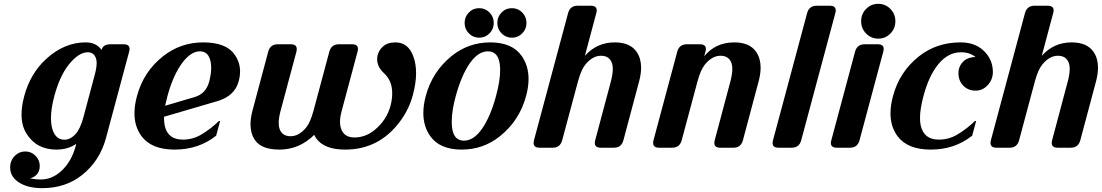

<svg xmlns="http://www.w3.org/2000/svg" viewBox="-20 -767 5722 997"><path d="M314.5 -41.5Q345.7 -41.5 373.5 -72.3Q397 -98.1 413.6 -159.7L471.7 -377.4Q481.9 -415 481.9 -439.9Q481.9 -455.1 478 -464.8Q467.3 -495.6 436 -495.6Q387.7 -495.6 335.4 -429.2Q290 -371.1 262.2 -268.6Q244.6 -202.6 244.6 -153.3Q244.6 -128.4 249 -107.9Q264.2 -41.5 314.5 -41.5ZM272.9 9.8Q168.9 9.8 117.2 -73.7Q91.8 -114.7 91.8 -172.4Q91.8 -215.8 106 -268.6Q137.2 -384.8 218.8 -460Q313 -546.9 424.8 -546.9Q480 -546.9 507.3 -507.8Q515.1 -537.1 553.7 -537.1H622.1Q652.8 -537.1 652.8 -513.2Q652.8 -507.3 650.4 -498L530.8 -51.8Q498.5 68.8 405.8 142.1Q319.8 210 199.7 210Q128.9 210 84.5 184.1Q32.7 153.8 32.7 102.5Q32.7 66.9 57.1 42Q79.6 19.5 111.3 19.5Q142.6 19.5 164.6 42Q186.5 64.5 186.5 95.2Q186.5 126.5 164.6 145Q152.8 155.3 135.7 158.2Q160.6 165 192.4 165Q250.5 165 299.3 120.1Q351.1 72.3 372.6 -7.3L376 -20Q332 9.8 272.9 9.8Z M887.2 9.8Q766.1 9.8 714.4 -60.5Q678.2 -109.9 678.2 -178.7Q678.2 -220.2 691.4 -268.6Q725.1 -394.5 826.2 -474.6Q917.5 -546.9 1035.6 -546.9Q1153.8 -546.9 1198.2 -483.9Q1226.6 -443.8 1226.6 -395.5Q1226.6 -371.1 1219.2 -344.7Q1198.7 -268.1 1108.4 -241.7L831.5 -160.6Q831.5 -132.8 835.4 -114.7Q851.1 -42 929.2 -42Q981.4 -42 1025.4 -68.4Q1075.2 -98.1 1116.7 -138.7H1123L1102.5 -62.5Q1011.2 9.8 887.2 9.8ZM837.4 -217.8 991.2 -263.2Q1048.8 -280.3 1065.9 -341.8Q1076.7 -382.8 1076.7 -415.5Q1076.7 -430.7 1074.2 -443.8Q1064 -500.5 1018.3 -500.5Q972.7 -500.5 929.2 -444.3Q879.9 -379.9 849.6 -268.6Q841.3 -236.8 837.4 -217.8Z M1431.2 9.8Q1336.9 9.8 1303.2 -40.5Q1280.8 -74.2 1280.8 -121.6Q1280.8 -153.8 1291 -192.4L1372.6 -498Q1382.8 -537.1 1421.9 -537.1H1490.2Q1521 -537.1 1521 -512.7Q1521 -505.4 1519 -498L1437.5 -193.8Q1427.2 -155.8 1427.2 -127.9Q1427.2 -110.8 1431.2 -99.1Q1444.3 -59.6 1489.3 -59.6Q1532.7 -59.6 1570.3 -105.5Q1591.8 -131.8 1608.4 -193.8L1689.9 -498Q1700.2 -537.1 1739.7 -537.1H1808.1Q1838.9 -537.1 1838.9 -513.2Q1838.9 -507.3 1836.4 -498L1753.9 -189.5Q1745.6 -158.2 1745.6 -134.8Q1745.6 -111.8 1752.9 -94.2Q1769.5 -53.2 1820.3 -53.2Q1877.4 -53.2 1923.8 -90.8Q1990.2 -144.5 2009.3 -223.6Q2016.6 -254.4 2016.6 -281.7Q2016.6 -299.3 2013.7 -315.4Q2005.9 -357.4 1973.1 -387.7Q1938.5 -420.4 1938.5 -459Q1938.5 -496.1 1966.3 -523.4Q1990.2 -546.9 2033.2 -546.9Q2100.1 -546.9 2126.5 -473.6Q2140.6 -435.1 2140.6 -387.2Q2140.6 -335 2123.5 -272Q2099.1 -181.6 2033.7 -107.4Q1930.2 9.8 1772.5 9.8Q1664.1 9.8 1622.6 -47.9Q1616.2 -56.6 1611.8 -66.9Q1534.2 9.8 1431.2 9.8Z M2555.7 -268.6Q2577.1 -347.7 2577.1 -402.8Q2577.1 -421.9 2574.7 -437.5Q2564.9 -500.5 2513.7 -500.5Q2462.4 -500.5 2418.9 -437.5Q2376.5 -376.5 2346.7 -268.6Q2325.7 -192.4 2325.7 -134.3Q2325.7 -115.2 2328.1 -99.6Q2337.9 -36.6 2389.2 -36.6Q2440.4 -36.6 2483.9 -99.6Q2527.3 -162.6 2555.7 -268.6ZM2213.9 -60.5Q2178.2 -111.3 2178.2 -180.2Q2178.2 -221.2 2190.9 -268.6Q2225.1 -395.5 2325.7 -476.6Q2413.1 -546.9 2526.1 -546.9Q2639.2 -546.9 2689 -476.6Q2724.6 -425.8 2724.6 -356.9Q2724.6 -315.9 2711.9 -268.6Q2677.7 -141.6 2577.1 -60.5Q2490.2 9.8 2377 9.8Q2263.7 9.8 2213.9 -60.5ZM2584.5 -702.1Q2606.4 -724.6 2638.2 -724.6Q2669.9 -724.6 2691.9 -702.1Q2713.9 -679.7 2713.9 -647.9Q2713.9 -616.2 2691.9 -593.8Q2669.9 -571.3 2638.2 -571.3Q2606.4 -571.3 2584.5 -593.8Q2562.5 -616.2 2562.5 -647.9Q2562.5 -679.7 2584.5 -702.1ZM2414.6 -702.1Q2436.5 -724.6 2468.3 -724.6Q2500 -724.6 2522 -702.1Q2543.9 -679.7 2543.9 -647.9Q2543.9 -616.2 2522 -593.8Q2500 -571.3 2468.3 -571.3Q2436.5 -571.3 2414.6 -593.8Q2392.6 -616.2 2392.6 -647.9Q2392.6 -679.7 2414.6 -702.1Z M2781.7 0Q2751 0 2751 -24.4Q2751 -31.7 2752.9 -39.1L2929.7 -698.2Q2939.9 -737.3 2979.5 -737.3H3047.9Q3078.6 -737.3 3078.6 -712.9Q3078.6 -707.5 3076.2 -698.2L3017.1 -477.1Q3079.1 -546.9 3172.4 -546.9Q3252.9 -546.9 3286.6 -496.6Q3309.1 -462.9 3309.1 -415.5Q3309.1 -383.3 3298.8 -344.7L3217.3 -39.1Q3207 0 3168 0H3099.6Q3068.8 0 3068.8 -24.4Q3068.8 -31.7 3070.8 -39.1L3151.9 -343.3Q3162.1 -381.8 3162.1 -409.2Q3162.1 -426.3 3158.2 -438Q3145 -477.5 3100.6 -477.5Q3057.1 -477.5 3019.5 -431.6Q2997.6 -404.8 2981 -343.3L2899.4 -39.1Q2889.2 0 2850.1 0Z M3402.3 0Q3371.6 0 3371.6 -24.4Q3371.6 -31.7 3373.5 -39.1L3496.6 -498Q3506.8 -537.1 3546.4 -537.1H3614.7Q3645.5 -537.1 3645.5 -512.7Q3645.5 -507.3 3643.1 -498L3636.7 -474.6Q3695.3 -546.9 3793 -546.9Q3873.5 -546.9 3907.2 -496.6Q3929.7 -462.9 3929.7 -415.5Q3929.7 -383.3 3919.4 -344.7L3837.9 -39.1Q3827.6 0 3788.6 0H3720.2Q3689.5 0 3689.5 -24.4Q3689.5 -31.7 3691.4 -39.1L3772.5 -343.3Q3782.7 -381.8 3782.7 -409.2Q3782.7 -426.3 3778.8 -438Q3765.6 -477.5 3721.2 -477.5Q3677.7 -477.5 3640.1 -431.6Q3618.2 -404.8 3601.6 -343.3L3520 -39.1Q3509.8 0 3470.7 0Z M4022.5 0Q3991.7 0 3991.7 -24.4Q3991.7 -29.8 3994.1 -39.1L4170.9 -698.2Q4181.2 -737.3 4220.7 -737.3H4289.1Q4319.8 -737.3 4319.8 -712.9Q4319.8 -707.5 4317.4 -698.2L4140.6 -39.1Q4130.4 0 4090.8 0Z M4603.5 -592.8Q4577.6 -566.4 4540.5 -566.4Q4503.4 -566.4 4477.5 -592.8Q4451.7 -619.1 4451.7 -656.7Q4451.7 -694.3 4477.5 -720.7Q4503.4 -747.1 4540.5 -747.1Q4577.6 -747.1 4603.5 -720.7Q4629.4 -694.3 4629.4 -656.7Q4629.4 -619.1 4603.5 -592.8ZM4325.2 0Q4294.4 0 4294.4 -24.4Q4294.4 -29.8 4296.9 -39.1L4419.9 -498Q4430.2 -537.1 4469.7 -537.1H4538.1Q4568.8 -537.1 4568.8 -512.7Q4568.8 -507.3 4566.4 -498L4443.4 -39.1Q4433.1 0 4393.6 0Z M4813 9.8Q4691.9 9.8 4640.1 -60.5Q4604 -109.9 4604 -178.7Q4604 -220.2 4617.2 -268.6Q4650.9 -394.5 4752 -474.6Q4843.3 -546.9 4968.3 -546.9Q5055.7 -546.9 5103.5 -486.8Q5135.7 -446.3 5135.7 -392.6Q5135.7 -355 5109.6 -325.7Q5083.5 -296.4 5045.9 -296.4Q5006.3 -296.4 4981 -323.2Q4957 -348.6 4957 -387.2Q4957 -424.8 4984.9 -450.2Q5006.3 -469.7 5045.4 -471.2Q5015.6 -495.6 4970.2 -495.6Q4902.8 -495.6 4851.6 -432.6Q4803.2 -373 4775.4 -268.6Q4757.3 -200.7 4757.3 -154.3Q4757.3 -132.3 4761.2 -114.7Q4777.8 -42 4855 -42Q4907.2 -42 4951.2 -68.4Q5001 -98.1 5042.5 -138.7H5048.8L5028.3 -62.5Q4937 9.8 4813 9.8Z M5154.3 0Q5123.5 0 5123.5 -24.4Q5123.5 -31.7 5125.5 -39.1L5302.2 -698.2Q5312.5 -737.3 5352.1 -737.3H5420.4Q5451.2 -737.3 5451.2 -712.9Q5451.2 -707.5 5448.7 -698.2L5389.6 -477.1Q5451.7 -546.9 5544.9 -546.9Q5625.5 -546.9 5659.2 -496.6Q5681.6 -462.9 5681.6 -415.5Q5681.6 -383.3 5671.4 -344.7L5589.8 -39.1Q5579.6 0 5540.5 0H5472.2Q5441.4 0 5441.4 -24.4Q5441.4 -31.7 5443.4 -39.1L5524.4 -343.3Q5534.7 -381.8 5534.7 -409.2Q5534.7 -426.3 5530.8 -438Q5517.6 -477.5 5473.1 -477.5Q5429.7 -477.5 5392.1 -431.6Q5370.1 -404.8 5353.5 -343.3L5272 -39.1Q5261.7 0 5222.7 0Z"/></svg>

Font: Cursive Sans
Style: Bold
Weight: 700
Italic angle: -15°
Designer: Wojciech Kalinowski "wmk69" (wmk69@o2.pl)
Foundry: Wojciech Kalinowski "wmk69" (wmk69@o2.pl)
Version: Wersja 3.1.0; 2022-02-18